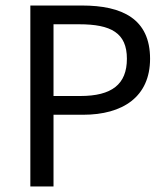

<svg xmlns="http://www.w3.org/2000/svg" viewBox="-20 -676 607 696"><path d="M90 -656V0H174V-260H281C425 -260 524 -325 524 -463C524 -607 424 -656 277 -656ZM271 -328H174V-588H267C382 -588 440 -557 440 -463C440 -370 385 -328 271 -328Z"/></svg>

Font: Cambridge Sans
Style: Regular
Weight: 400
Version: Version 2.020;PS 002.020;hotconv 1.0.88;makeotf.lib2.5.64775